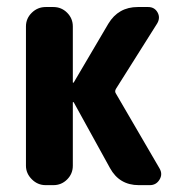

<svg xmlns="http://www.w3.org/2000/svg" viewBox="-20 -540 540 560"><path d="M318.4 -266.6 445.3 -48.8Q455.1 -32.2 445.3 -16.1Q435.5 0 417 0H384.8Q328.1 0 300.8 -49.8L195.3 -241.2Q195.3 -242.2 193.4 -242.2Q192.4 -242.2 192.4 -241.2V-56.6Q192.4 -33.2 175.8 -16.6Q159.2 0 135.7 0H113.3Q89.8 0 72.8 -17.1Q55.7 -34.2 55.7 -56.6V-462.9Q55.7 -486.3 72.8 -502.9Q89.8 -519.5 113.3 -519.5H135.7Q159.2 -519.5 175.8 -502.9Q192.4 -486.3 192.4 -462.9V-299.8Q192.4 -298.8 193.4 -298.8Q195.3 -298.8 195.3 -299.8L295.9 -470.7Q325.2 -519.5 381.8 -519.5H412.1Q430.7 -519.5 439.5 -503.9Q448.2 -488.3 438.5 -471.7L318.4 -281.2Q313.5 -273.4 318.4 -266.6Z"/></svg>

Font: Rounded Mgen+ 2m bold
Style: Bold
Weight: 700
Designer: [Source Han Sans]
Ryoko NISHIZUKA  (kana & ideographs); Paul D. Hunt (Latin, Greek & Cyrillic); Wenlong ZHANG  (bopomofo
Version: Version 1.059.20150602